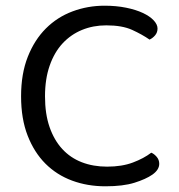

<svg xmlns="http://www.w3.org/2000/svg" viewBox="-20 -641 628 674"><path d="M533 -541Q533 -527 524.5 -517Q516 -507 505 -502Q479 -520 444 -536Q409 -552 353 -552Q307 -552 268 -536Q229 -520 200 -489Q171 -458 154.5 -411Q138 -364 138 -303Q138 -241 154 -195Q170 -149 198.5 -118Q227 -87 267 -71.5Q307 -56 356 -56Q408 -56 446.5 -70.5Q485 -85 511 -105Q521 -101 530 -90.5Q539 -80 539 -66Q539 -45 515 -28Q492 -12 452 0.5Q412 13 350 13Q287 13 233 -7Q179 -27 139.5 -66.5Q100 -106 77 -165Q54 -224 54 -303Q54 -382 77.5 -441.5Q101 -501 141 -541Q181 -581 234.5 -601Q288 -621 347 -621Q388 -621 422.5 -614Q457 -607 481.5 -595.5Q506 -584 519.5 -569.5Q533 -555 533 -541Z"/></svg>

Font: Baloo Thambi 2
Style: Regular
Weight: 400
Designer: Aadarsh Rajan and Ek Type
Foundry: Ek Type
Version: Version 1.640;hotconv 1.0.111;makeotfexe 2.5.65597; ttfautoh